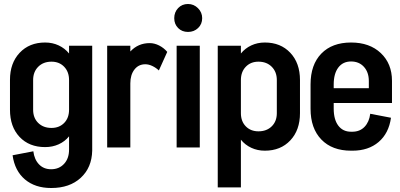

<svg xmlns="http://www.w3.org/2000/svg" viewBox="-20 -739 2004 962"><path d="M326 -510H442V16Q440 101 384.5 152Q329 203 237 203H236Q156 203 105 160Q54 117 43 39L147 19Q152 60 175.5 84.5Q199 109 236 109Q276 109 301 82Q326 55 326 11V-56Q305 -30 274 -16Q243 -2 206 -2Q126 -2 78 -53Q30 -104 30 -189V-339Q30 -423 78.5 -474.5Q127 -526 206 -526Q243 -526 274 -511.5Q305 -497 326 -471ZM326 -189V-338Q326 -379 301.5 -404.5Q277 -430 238 -430Q197 -430 171.5 -404.5Q146 -379 146 -338V-189Q146 -148 171.5 -123Q197 -98 238 -98Q277 -98 301.5 -123Q326 -148 326 -189Z M818 -479 776 -386Q761 -400 743 -408.5Q725 -417 708 -417Q674 -417 653.5 -390.5Q633 -364 633 -321V0H517V-510H633V-481Q672 -523 730 -523Q754 -523 777.5 -511Q801 -499 818 -479Z M981 0H865V-510H981ZM853 -648Q853 -678 872.5 -698.5Q892 -719 922 -719Q951 -719 972 -698Q993 -677 993 -648Q993 -618 972.5 -598.5Q952 -579 922 -579Q892 -579 872.5 -598.5Q853 -618 853 -648Z M1483 -338V-172Q1483 -87 1434.5 -35.5Q1386 16 1307 16Q1270 16 1239 1.5Q1208 -13 1187 -39V200H1071V-510H1187V-471Q1208 -497 1239 -511.5Q1270 -526 1307 -526Q1386 -526 1434.5 -474.5Q1483 -423 1483 -338ZM1367 -172V-338Q1367 -379 1341.5 -404.5Q1316 -430 1275 -430Q1236 -430 1211.5 -404.5Q1187 -379 1187 -338V-172Q1187 -131 1211.5 -106Q1236 -81 1275 -81Q1316 -81 1341.5 -106Q1367 -131 1367 -172Z M1944 -223H1652V-195Q1652 -140 1675 -109.5Q1698 -79 1739 -79H1745Q1783 -79 1806.5 -103.5Q1830 -128 1835 -169L1939 -149Q1928 -71 1877 -27.5Q1826 16 1746 16H1739Q1644 16 1590 -40Q1536 -96 1536 -194V-316Q1536 -415 1590 -470.5Q1644 -526 1739 -526Q1832 -526 1888 -473Q1944 -420 1944 -334ZM1828 -297V-333Q1828 -377 1803.5 -404Q1779 -431 1739 -431Q1698 -431 1675 -400.5Q1652 -370 1652 -316V-297Z"/></svg>

Font: Akshar Medium
Style: Regular
Weight: 500
Designer: Tall Chai
Foundry: Tall Chai
Version: Version 1.000